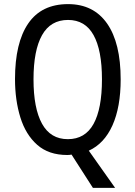

<svg xmlns="http://www.w3.org/2000/svg" viewBox="-20 -744 659 934"><path d="M567 -358Q567 -223 527 -134Q487 -45 412 -11L540 170H432L328 8Q324 9 318 9.5Q312 10 307 10Q217 10 161 -39.5Q105 -89 79 -173Q53 -257 53 -359Q53 -536 117.5 -630Q182 -724 311 -724Q435 -724 501 -629.5Q567 -535 567 -358ZM143 -358Q143 -217 184.5 -142Q226 -67 310 -67Q394 -67 435 -141Q476 -215 476 -358Q476 -500 435 -573.5Q394 -647 311 -647Q226 -647 184.5 -573Q143 -499 143 -358Z"/></svg>

Font: Noto Sans Devanagari Condensed
Style: Regular
Weight: 400
Width: 3
Designer: Jelle Bosma - Monotype Design Team
Foundry: Monotype Imaging Inc.
Version: Version 2.004; ttfautohint (v1.8.4.7-5d5b)